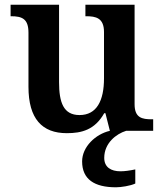

<svg xmlns="http://www.w3.org/2000/svg" viewBox="-20 -556 695 816"><path d="M264 10C327 10 383 -4 423 -75H428L447 0C386 14 329 68 329 130C329 206 381 240 473 240C494 240 534 234 555 224V164C531 169 510 172 492 172C452 172 423 155 423 115C423 52 474 13 516 0H631V-49H625C584 -49 552 -55 552 -113V-536H343V-487H346C387 -487 422 -480 422 -420V-223C422 -128 391 -67 318 -67C250 -67 231 -120 231 -207V-536H25V-487H27C74 -487 101 -476 101 -417V-187C101 -51 159 10 264 10Z"/></svg>

Font: Noto Serif Tamil SemiBold
Style: Italic
Weight: 600
Italic angle: -12°
Designer: Indian Type Foundry, Tom Grace, and the Monotype Design Team
Foundry: Monotype Imaging Inc.
Version: Version 2.003